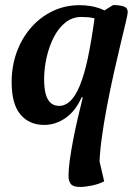

<svg xmlns="http://www.w3.org/2000/svg" viewBox="-20 -482 526 760"><path d="M297.2 258Q269.5 258 260.3 246.2Q251.2 234.4 251.2 214.5Q251.2 189.4 256.1 152.9Q261.1 116.4 269.3 73.5Q277.4 30.7 287.6 -13.1Q297.8 -56.9 307.7 -96.6H303.1Q278.9 -42.4 239.4 -14.9Q200 12.5 155.4 12.5Q95.6 12.5 60.8 -28.9Q26.1 -70.4 26.1 -156.5Q26.1 -221.5 46.7 -277Q67.2 -332.5 104 -374Q140.7 -415.5 189.5 -438.5Q238.2 -461.5 294 -461.5Q337.7 -461.5 372.8 -449.5Q407.9 -437.5 436.7 -407.6L421.1 -370.1Q410 -381.1 382.5 -398Q355.1 -414.9 302.3 -414.9Q266.5 -414.9 238.7 -392.7Q210.9 -370.5 192.4 -333.6Q173.9 -296.7 164.3 -253.7Q154.7 -210.6 154.7 -168.5Q154.7 -134.7 160.6 -111.1Q166.6 -87.5 180 -75.2Q193.4 -62.9 214 -62.9Q238.2 -62.9 258.4 -82.2Q278.7 -101.5 296 -143.3Q313.4 -185.1 327.9 -253Q342.4 -320.9 355.2 -417.1L427.7 -462Q452.8 -462 469.2 -456.6Q485.6 -451.3 485.6 -433.9Q485.6 -426.7 477.6 -392.8Q469.6 -358.8 456.8 -306Q444 -253.1 429.7 -189Q415.5 -124.9 402.7 -57.5Q389.9 9.8 381.6 72.8Q373.4 135.7 373.4 186.7L363.7 112.8L392.4 235.8Q371.3 246.8 343.9 252.4Q316.6 258 297.2 258Z"/></svg>

Font: Petrona
Style: Italic
Weight: 400
Italic angle: -9°
Designer: Ringo R. Seeber
Foundry: Ringo R. Seeber
Version: Version 2.001; ttfautohint (v1.8.3)